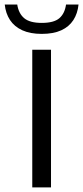

<svg xmlns="http://www.w3.org/2000/svg" viewBox="-54 -810 359 830"><path d="M85.5 0V-595H166.5V0ZM126.5 -663.5Q76.5 -663.5 42.2 -679.2Q8 -695 -10.8 -723.5Q-29.5 -752 -33.5 -790.5H20.5Q26.5 -751.5 50.8 -731.2Q75 -711 126.5 -711Q179 -711 202.5 -731.2Q226 -751.5 231.5 -790.5H285.5Q281.5 -751.5 263 -723Q244.5 -694.5 210.8 -679Q177 -663.5 126.5 -663.5Z"/></svg>

Font: Encode Sans SC Condensed Thin
Style: Regular
Weight: 400
Version: Version 3.002